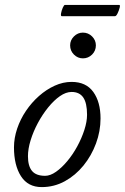

<svg xmlns="http://www.w3.org/2000/svg" viewBox="-20 -750 509 783"><path d="M150 13Q94 13 65.5 -31.5Q37 -76 37 -149Q37 -187 50 -225.5Q63 -264 86 -298Q109 -332 139 -358.5Q169 -385 203 -400.5Q237 -416 272 -416Q331 -416 360.5 -375Q390 -334 390 -267Q390 -215 371.5 -165Q353 -115 320.5 -75Q288 -35 244.5 -11Q201 13 150 13ZM164 -33Q185 -33 208.5 -49.5Q232 -66 254.5 -93Q277 -120 295 -153Q313 -186 324 -220Q335 -254 335 -282Q335 -330 319.5 -352.5Q304 -375 272 -375Q249 -375 224.5 -358Q200 -341 176.5 -312Q153 -283 134.5 -248.5Q116 -214 105 -178.5Q94 -143 94 -113Q94 -73 110.5 -53Q127 -33 164 -33ZM318 -512Q297 -512 281.5 -527.5Q266 -543 266 -565Q266 -586 281.5 -601.5Q297 -617 318 -617Q340 -617 355.5 -601.5Q371 -586 371 -565Q371 -543 355.5 -527.5Q340 -512 318 -512ZM232 -684Q227 -684 229 -695.5Q231 -707 236 -718.5Q241 -730 245 -730H466Q471 -730 468 -718.5Q465 -707 459.5 -695.5Q454 -684 449 -684Z"/></svg>

Font: Junicode VF
Style: Italic
Weight: 400
Italic angle: -11°
Designer: Peter S. Baker
Version: Version 2.209